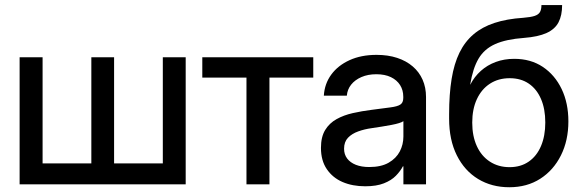

<svg xmlns="http://www.w3.org/2000/svg" viewBox="-20 -748 2360 779"><path d="M59.6 -515.6H152.8V-85H350.6V-515.6H442.9V-85H640.6V-515.6H733.4V0H59.6Z M980 0V-433.1H800.8V-515.6H1251V-433.1H1073.2V0Z M1461.9 7.8Q1410.2 7.8 1369.9 -9.5Q1329.6 -26.9 1305.9 -61.8Q1282.2 -96.7 1282.2 -147.9Q1282.2 -192.4 1299.3 -220.5Q1316.4 -248.5 1345.5 -264.6Q1374.5 -280.8 1411.4 -289.1Q1448.2 -297.4 1486.8 -302.2Q1535.6 -308.6 1564 -312.3Q1592.3 -315.9 1604.2 -323.7Q1616.2 -331.5 1616.2 -350.6V-355.5Q1616.2 -382.3 1603.3 -402.8Q1590.3 -423.3 1565.9 -435.1Q1541.5 -446.8 1506.8 -446.8Q1472.7 -446.8 1446.3 -435.3Q1419.9 -423.8 1404.5 -404.3Q1389.2 -384.8 1387.2 -359.9H1293.9Q1296.9 -408.2 1324 -445.3Q1351.1 -482.4 1398.2 -503.9Q1445.3 -525.4 1507.8 -525.4Q1554.2 -525.4 1591.3 -513.2Q1628.4 -501 1654.5 -478.5Q1680.7 -456.1 1694.6 -424.6Q1708.5 -393.1 1708.5 -354.5V0H1616.7V-73.2H1614.7Q1604.5 -53.7 1586.2 -34.9Q1567.9 -16.1 1537.6 -4.2Q1507.3 7.8 1461.9 7.8ZM1478 -70.3Q1526.4 -70.3 1556.9 -87.9Q1587.4 -105.5 1602.1 -133.5Q1616.7 -161.6 1616.7 -194.3V-256.3Q1611.3 -252.4 1598.9 -248.5Q1586.4 -244.6 1568.4 -241.2Q1550.3 -237.8 1529.5 -234.4Q1508.8 -231 1487.8 -228Q1459 -224.1 1433.3 -214.8Q1407.7 -205.6 1391.8 -189Q1376 -172.4 1376 -144.5Q1376 -121.6 1388.4 -105Q1400.9 -88.4 1423.8 -79.3Q1446.8 -70.3 1478 -70.3Z M2046.4 11.7Q1975.1 11.7 1919.9 -21.7Q1864.7 -55.2 1833.5 -117.7Q1802.2 -180.2 1802.2 -266.6V-284.7Q1802.2 -365.7 1812.3 -427.5Q1822.3 -489.3 1844.2 -534.2Q1866.2 -579.1 1901.4 -608.9Q1936.5 -638.7 1986.3 -655Q2036.1 -671.4 2103 -675.8Q2132.8 -678.2 2148.7 -683.3Q2164.6 -688.5 2170.7 -699Q2176.8 -709.5 2176.8 -727.5H2260.7Q2260.7 -685.5 2246.1 -657.5Q2231.4 -629.4 2197.3 -614Q2163.1 -598.6 2106 -594.2Q2033.2 -588.9 1989 -569.1Q1944.8 -549.3 1921.6 -510Q1898.4 -470.7 1887.7 -404.8H1888.2Q1904.8 -437 1930.9 -460.4Q1957 -483.9 1991.5 -496.6Q2025.9 -509.3 2066.4 -509.3Q2133.3 -509.3 2182.4 -476.6Q2231.4 -443.8 2258.8 -386.7Q2286.1 -329.6 2286.1 -255.4Q2286.1 -178.2 2255.9 -117.7Q2225.6 -57.1 2171.9 -22.7Q2118.2 11.7 2046.4 11.7ZM2047.4 -69.8Q2092.8 -69.8 2125.2 -92.3Q2157.7 -114.7 2175 -155.5Q2192.4 -196.3 2192.4 -251Q2192.4 -306.2 2175 -346.4Q2157.7 -386.7 2125.5 -408.7Q2093.3 -430.7 2047.9 -430.7Q2002 -430.7 1967.8 -408.4Q1933.6 -386.2 1914.8 -345.7Q1896 -305.2 1896 -250.5Q1896 -195.8 1914.6 -155.3Q1933.1 -114.7 1967.5 -92.3Q2002 -69.8 2047.4 -69.8Z"/></svg>

Font: Inter Cardless Display
Style: Regular
Weight: 400
Designer: Rasmus Andersson
Foundry: rsms
Version: Version 4.001;git-9221beed3